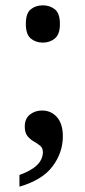

<svg xmlns="http://www.w3.org/2000/svg" viewBox="-20 -547 321 721"><path d="M141 -387Q114 -387 95.5 -402.5Q77 -418 77 -457Q77 -497 95.5 -512Q114 -527 141 -527Q167 -527 186 -512Q205 -497 205 -457Q205 -418 186 -402.5Q167 -387 141 -387ZM138 -132Q172 -132 194 -107Q216 -82 216 -35Q216 26 177.5 77.5Q139 129 53 154V110Q141 79 141 24Q141 9 131 0.5Q121 -8 107.5 -15.5Q94 -23 83.5 -35.5Q73 -48 73 -72Q73 -101 92 -116.5Q111 -132 138 -132Z"/></svg>

Font: Noto Serif Sinhala SemiCondensed Medium
Style: Regular
Weight: 500
Width: 4
Designer: Jelle Bosma - Monotype Design Team
Foundry: Monotype Imaging Inc.
Version: Version 2.007; ttfautohint (v1.8.4.7-5d5b)